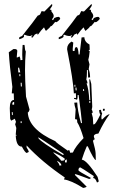

<svg xmlns="http://www.w3.org/2000/svg" viewBox="-20 -884 585 948"><path d="M390.6 43.9Q331.1 6.8 295.9 2L299.8 -7.8Q187.5 -84 111.3 -166V-156.2Q121.1 -141.6 122.1 -133.8L112.3 -128.9Q104.5 -128.9 87.9 -160.2H86.9Q60.5 -160.2 57.6 -214.8H62.5Q61.5 -218.8 58.6 -218.8H57.6L60.5 -252L54.7 -270.5Q58.6 -279.3 58.6 -284.2Q53.7 -293 53.7 -297.9L35.2 -288.1L30.3 -296.9L28.3 -349.6Q28.3 -389.6 48.8 -390.6L47.9 -422.9H38.1L41 -455.1Q27.3 -559.6 23.4 -626L45.9 -641.6H55.7Q64.5 -640.6 65.4 -632.8L62.5 -600.6H66.4L76.2 -605.5Q81.1 -597.7 81.1 -586.9L90.8 -587.9L89.8 -614.3Q89.8 -633.8 91.8 -662.1H100.6L101.6 -658.2Q102.5 -636.7 107.4 -629.9Q103.5 -587.9 103.5 -536.1Q103.5 -492.2 108.4 -407.2L126 -342.8Q122.1 -329.1 117.2 -329.1Q121.1 -246.1 253.9 -186.5Q253.9 -181.6 316.4 -138.7Q316.4 -143.6 321.3 -143.6Q326.2 -134.8 326.2 -129.9L339.8 -130.9Q352.5 -161.1 392.6 -202.1Q376 -257.8 361.3 -280.3L360.4 -293.9Q350.6 -293.9 350.6 -297.9L353.5 -344.7Q347.7 -363.3 346.7 -377L361.3 -377.9Q362.3 -340.8 379.9 -276.4H384.8Q381.8 -311.5 368.2 -415H363.3V-409.2Q363.3 -397.5 360.4 -391.6Q350.6 -395.5 345.7 -395.5V-400.4H355.5L354.5 -423.8L344.7 -422.9Q341.8 -486.3 311.5 -639.6V-643.6Q311.5 -665 333 -678.7L341.8 -673.8L338.9 -641.6L339.8 -631.8L348.6 -632.8V-635.7Q348.6 -651.4 357.4 -651.4Q366.2 -651.4 368.2 -615.2H373L382.8 -699.2L396.5 -700.2Q397.5 -676.8 421.9 -664.1L422.9 -640.6Q422.9 -635.7 418 -635.7Q418 -631.8 420.9 -631.8H422.9Q419.9 -599.6 416 -588.9L421.9 -566.4L418 -543Q424.8 -523.4 424.8 -502L415 -501L414.1 -538.1H409.2V-526.4Q409.2 -504.9 406.2 -491.2Q411.1 -483.4 412.1 -472.7H407.2Q418 -445.3 420.9 -389.6H425.8L420.9 -492.2H424.8L430.7 -469.7L435.5 -358.4Q435.5 -350.6 432.6 -343.8Q437.5 -335 437.5 -330.1Q437.5 -325.2 432.6 -325.2L438.5 -302.7L440.4 -269.5L445.3 -270.5Q452.1 -270.5 475.6 -318.4Q469.7 -326.2 469.7 -340.8L478.5 -341.8Q479.5 -331.1 484.4 -323.2Q480.5 -314.5 480.5 -304.7L481.4 -294.9H485.4Q508.8 -319.3 521.5 -320.3Q493.2 -283.2 465.8 -224.6Q443.4 -222.7 443.4 -210.9Q444.3 -203.1 448.2 -196.3Q439.5 -194.3 439.5 -186.5Q451.2 -144.5 452.1 -127.4Q453.1 -110.4 453.1 -93.8Q444.3 -93.8 413.1 -162.1L408.2 -161.1Q395.5 -132.8 383.8 -95.7Q408.2 -93.8 461.9 -10.7L467.8 11.7L459 17.6Q451.2 -4.9 440.4 -4.9H439.5L443.4 -14.6Q378.9 -57.6 376 -57.6Q367.2 -55.7 367.2 -43Q368.2 -38.1 429.7 -4.9L420.9 0Q357.4 -24.4 349.6 -24.4L350.6 -19.5L408.2 38.1Q400.4 43 390.6 43.9ZM80.1 -526.4 74.2 -549.8H69.3L70.3 -526.4ZM80.1 -507.8V-517.6H75.2L76.2 -507.8ZM87.9 -457 86.9 -475.6H82L83 -457ZM352.5 -456.1 351.6 -465.8 347.7 -464.8V-456.1ZM358.4 -437.5 357.4 -452.1 352.5 -451.2 353.5 -437.5ZM395.5 -434.6 394.5 -444.3H390.6V-434.6ZM49.8 -367.2V-380.9Q41 -379.9 41 -373V-367.2ZM425.8 -376V-385.7L420.9 -384.8V-376ZM39.1 -315.4 43 -316.4V-330.1H38.1ZM488.3 -336.9V-346.7H497.1V-337.9ZM86.9 -276.4V-285.2H82V-276.4ZM293.9 -119.1V-124Q171.9 -206.1 168.9 -206.1L169.9 -201.2Q184.6 -180.7 290 -119.1ZM291 -90.8Q299.8 -91.8 299.8 -100.6Q282.2 -114.3 247.1 -130.9H242.2Q281.2 -96.7 281.2 -90.8ZM309.6 -82V-96.7Q300.8 -94.7 300.8 -87.9V-82ZM273.4 -66.4 283.2 -67.4Q282.2 -79.1 262.7 -89.8L263.7 -85Q273.4 -74.2 273.4 -66.4ZM75.2 -690.4 74.2 -698.2Q81.1 -704.1 88.9 -706.1Q153.3 -787.1 166 -806.6Q174.8 -809.6 177.7 -812.5L185.5 -829.1L199.2 -827.1L236.3 -864.3L238.3 -859.4Q238.3 -853.5 225.6 -836.9L233.4 -835L234.4 -826.2Q245.1 -814.5 245.1 -805.7Q245.1 -796.9 236.3 -789.1L241.2 -784.2Q244.1 -786.1 248 -794.9Q260.7 -800.8 267.6 -800.8Q271.5 -800.8 272.9 -799.3Q274.4 -797.9 275.9 -795.9Q277.3 -793.9 277.3 -792Q277.3 -789.1 269 -781.7Q260.7 -774.4 257.8 -774.4Q254.9 -774.4 252.9 -776.4L236.3 -756.8L227.5 -752.9L228.5 -752Q228.5 -750 207 -731.4Q204.1 -733.4 197.3 -749Q181.6 -733.4 168.9 -714.8L165 -712.9L164.1 -719.7Q161.1 -716.8 152.3 -713.9Q143.6 -701.2 138.7 -697.3L133.8 -702.1L140.6 -707L137.7 -710Q133.8 -706.1 126 -706.1Q116.2 -706.1 100.6 -712.9Q97.7 -710 97.7 -707L98.6 -702.1Q90.8 -694.3 75.2 -690.4ZM270.5 -690.4 269.5 -698.2Q276.4 -704.1 284.2 -706.1Q348.6 -787.1 361.3 -806.6Q370.1 -809.6 373 -812.5L380.9 -829.1L394.5 -827.1L431.6 -864.3L433.6 -859.4Q433.6 -853.5 420.9 -836.9L428.7 -835L429.7 -826.2Q440.4 -814.5 440.4 -805.7Q440.4 -796.9 431.6 -789.1L436.5 -784.2Q439.5 -786.1 443.4 -794.9Q456.1 -800.8 462.9 -800.8Q466.8 -800.8 468.3 -799.3Q469.7 -797.9 471.2 -795.9Q472.7 -793.9 472.7 -792Q472.7 -789.1 464.4 -781.7Q456.1 -774.4 453.1 -774.4Q450.2 -774.4 448.2 -776.4L431.6 -756.8L422.9 -752.9L423.8 -752Q423.8 -750 402.3 -731.4Q399.4 -733.4 392.6 -749Q377 -733.4 364.3 -714.8L360.4 -712.9L359.4 -719.7Q356.4 -716.8 347.7 -713.9Q338.9 -701.2 334 -697.3L329.1 -702.1L335.9 -707L333 -710Q329.1 -706.1 321.3 -706.1Q311.5 -706.1 295.9 -712.9Q293 -710 293 -707L293.9 -702.1Q286.1 -694.3 270.5 -690.4Z"/></svg>

Font: Blackcraft
Style: Regular
Weight: 400
Designer: GGBotNet
Foundry: GGBotNet
Version: 1.00